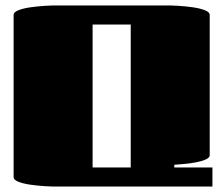

<svg xmlns="http://www.w3.org/2000/svg" viewBox="-20 -685 820 705"><path d="M760 -70V0H175Q166 0 143 -1.5Q120 -3 94 -6.5Q68 -10 49 -17Q30 -24 30 -35V-630Q30 -641 49 -648Q68 -655 94 -658.5Q120 -662 143 -663.5Q166 -665 175 -665H605Q614 -665 637 -663.5Q660 -662 686 -658.5Q712 -655 731 -648Q750 -641 750 -630V-115Q750 -106 735.5 -99.5Q721 -93 700 -89Q679 -85 657 -83Q635 -81 620 -80V-70ZM320 -70H460V-595H320Z"/></svg>

Font: Gajraj One
Style: Regular
Weight: 400
Designer: Saurabh Sharma
Foundry: Saurabh Sharma
Version: Version 1.000